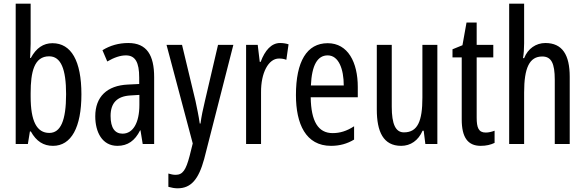

<svg xmlns="http://www.w3.org/2000/svg" viewBox="-20 -831 3169 1040"><path d="M146 -594V-811H65V-51H131L142 -119H147C177 -65 216 -41 267 -41C366 -41 421 -141 421 -320C421 -501 366 -597 264 -597C215 -597 176 -571 147 -517H143C144 -547 146 -573 146 -594ZM246 -526C310 -526 338 -457 338 -321C338 -177 308 -111 247 -111C179 -111 146 -175 146 -308V-327C146 -441 165 -526 246 -526Z M675 -598C624 -598 577 -585 535 -559L561 -498C599 -520 632 -531 662 -531C713 -531 734 -493 734 -411V-376L673 -373C560 -368 496 -307 496 -201C496 -116 533 -41 616 -41C672 -41 711 -69 739 -125H741L753 -51H815V-413C815 -531 776 -598 675 -598ZM687 -314 735 -317V-263C735 -165 700 -107 644 -107C603 -107 579 -137 579 -203C579 -273 614 -310 687 -314Z M882 -588 1024 -54 1007 14C987 90 970 116 931 116C919 116 905 113 892 109V181C910 186 926 189 942 189C1015 189 1056 140 1086 30L1244 -588H1161L1090 -284C1079 -239 1071 -199 1066 -162H1062C1056 -204 1047 -246 1039 -284L966 -588Z M1497 -598C1450 -598 1415 -558 1392 -496H1387L1376 -588H1313V-51H1394V-331C1393 -436 1434 -514 1491 -514C1506 -514 1519 -512 1531 -507L1543 -591C1527 -596 1512 -598 1497 -598Z M1755 -597C1642 -597 1583 -498 1583 -316C1583 -160 1636 -41 1773 -41C1819 -41 1860 -52 1898 -75V-147C1858 -121 1821 -110 1782 -110C1703 -110 1665 -174 1663 -304H1918V-360C1918 -493 1865 -597 1755 -597ZM1755 -531C1815 -531 1842 -456 1842 -368H1664C1669 -479 1700 -531 1755 -531Z M2349 -588H2268V-302C2268 -174 2242 -114 2168 -114C2123 -114 2102 -158 2102 -253V-588H2021V-238C2021 -118 2056 -41 2153 -41C2204 -41 2246 -70 2269 -123H2275L2284 -51H2349Z M2611 -113C2572 -113 2562 -140 2562 -194V-520H2652V-588H2562V-709H2507L2485 -586L2431 -564V-520H2481V-184C2481 -88 2513 -41 2584 -41C2614 -41 2638 -47 2659 -57V-123C2643 -117 2627 -113 2611 -113Z M2819 -596V-811H2738V-51H2819V-330C2819 -464 2848 -525 2917 -525C2966 -525 2985 -489 2985 -399V-51H3066V-415C3066 -534 3026 -598 2934 -598C2884 -598 2839 -568 2819 -516H2813C2817 -540 2819 -567 2819 -596Z"/></svg>

Font: Noto Sans Tamil UI ExtraCondensed
Style: Regular
Weight: 400
Width: 2
Designer: Jelle Bosma - Monotype Design Team
Foundry: Monotype Imaging Inc.
Version: Version 2.004